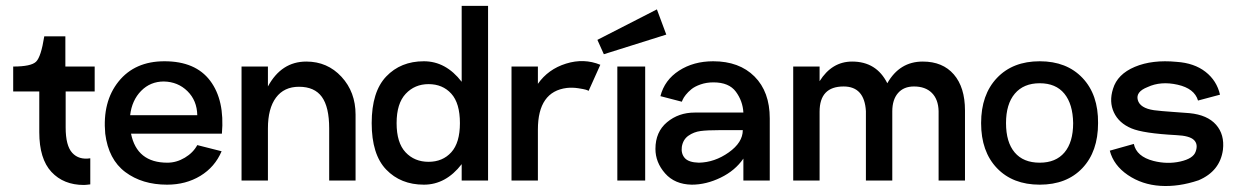

<svg xmlns="http://www.w3.org/2000/svg" viewBox="-20 -616 4218 655"><path d="M303 -389V-304H204V-181Q204 -119 226.5 -94.5Q249 -70 288 -76V13Q272 15 266 15Q197 15 155.5 -29.5Q114 -74 114 -165V-304H25V-389Q86 -389 103 -405.5Q120 -422 131 -492H203V-389Z M427 -160Q447 -61 551 -61Q582 -61 610.5 -78Q639 -95 653 -121L736 -100Q713 -46 663.5 -16Q614 14 550 14Q465 14 407.5 -29Q350 -72 339 -160Q329 -269 384.5 -338Q440 -407 541 -407Q647 -407 697 -340.5Q747 -274 737 -160ZM539 -338Q493 -338 461.5 -306Q430 -274 424 -223H653Q652 -273 619.5 -305Q587 -337 539 -338Z M1025 -406Q1097 -406 1145 -354Q1193 -302 1193 -225V0H1103V-178Q1103 -251 1078 -285.5Q1053 -320 1000 -320Q949 -320 921.5 -283Q894 -246 894 -178V-168V0H804V-389H894V-321Q940 -406 1025 -406Z M1555 -596H1645V0H1555V-56Q1501 14 1426 14Q1347 14 1297.5 -37.5Q1248 -89 1248 -196Q1248 -303 1297.5 -355Q1347 -407 1426 -407Q1501 -407 1555 -337ZM1549 -196Q1549 -264 1519.5 -296.5Q1490 -329 1442 -329Q1395 -329 1364 -296Q1333 -263 1333 -196Q1333 -129 1363.5 -96.5Q1394 -64 1442 -64Q1490 -64 1519.5 -96.5Q1549 -129 1549 -196Z M1815 -330Q1850 -380 1911 -399Q1972 -418 2028 -395L1988 -306Q1985 -308 1978.5 -310Q1972 -312 1952.5 -315Q1933 -318 1914 -316Q1815 -304 1815 -174V0H1725V-389H1815Z M2040 -431 2018 -480 2221 -584 2253 -498ZM2086 0V-389H2181V0Z M2413 -407Q2502 -407 2554 -355Q2606 -303 2606 -212V0H2516V-75Q2488 -34 2438.5 -10Q2389 14 2340 14Q2282 13 2249 -24.5Q2216 -62 2216 -108Q2216 -166 2255.5 -199Q2295 -232 2350 -232H2516Q2514 -271 2490.5 -303Q2467 -335 2414 -335Q2390 -335 2370 -328Q2350 -321 2338.5 -311.5Q2327 -302 2319.5 -292.5Q2312 -283 2309 -276L2306 -269L2233 -288Q2247 -343 2296.5 -375Q2346 -407 2413 -407ZM2364 -61Q2418 -62 2466 -96Q2514 -130 2514 -172H2434Q2393 -172 2370 -169Q2347 -166 2328.5 -153Q2310 -140 2306 -115Q2303 -92 2316 -77Q2329 -62 2364 -61Z M3128 -406Q3196 -406 3234 -362Q3272 -318 3272 -239V0H3182V-237Q3181 -277 3159 -299Q3137 -321 3098 -321Q3063 -321 3043.5 -298.5Q3024 -276 3024 -236V0H2934V-237Q2929 -321 2858 -321Q2776 -321 2776 -235V0H2686V-389H2776V-339Q2818 -406 2887 -406Q2970 -406 3007 -332Q3049 -406 3128 -406Z M3726 -196Q3726 -99 3672.5 -42.5Q3619 14 3527 14Q3435 14 3381 -42.5Q3327 -99 3327 -196Q3327 -293 3381 -350Q3435 -407 3527 -407Q3619 -407 3673 -350Q3727 -293 3726 -196ZM3527 -61Q3582 -61 3611.5 -96Q3641 -131 3641 -196Q3640 -261 3611 -296.5Q3582 -332 3527 -332Q3472 -332 3442 -296.5Q3412 -261 3412 -196Q3412 -131 3441.5 -96Q3471 -61 3527 -61Z M4069 -1Q4001 22 3938.5 18Q3876 14 3827.5 -19Q3779 -52 3766 -102L3848 -125Q3857 -82 3915 -67Q3962 -55 4006.5 -65Q4051 -75 4059 -99Q4068 -124 4053 -138.5Q4038 -153 3993 -155Q3880 -161 3840 -178Q3797 -196 3780 -232.5Q3763 -269 3777 -313Q3792 -363 3851.5 -388Q3911 -413 3994 -405Q4054 -401 4092.5 -371Q4131 -341 4142 -293L4067 -273Q4055 -314 3997.5 -327Q3940 -340 3895 -319Q3854 -303 3861.5 -275Q3869 -247 3917 -240Q3940 -237 3984 -234Q4028 -231 4038 -230Q4099 -224 4128.5 -190.5Q4158 -157 4152 -105Q4142 -32 4069 -1Z"/></svg>

Font: MB Grotesk
Style: Regular
Weight: 400
Designer: Nawras Khrais
Foundry: Nawras Khrais
Version: Version 1.000;PS 001.000;hotconv 1.0.88;makeotf.lib2.5.64775